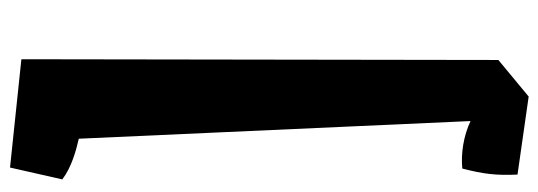

<svg xmlns="http://www.w3.org/2000/svg" viewBox="-369 -574 1085 387"><g transform="rotate(-90 173.5 -380.5)"><path d="M27.3 8.8C16.1 51.8 13.2 77.1 15.1 120.1L172.4 142.6L246.1 81.5L247.6 -879.9L29.3 -902.8L5.4 -797.4C29.8 -778.8 64 -769.5 87.4 -764.2L123 25.4C92.8 11.2 57.6 5.9 27.3 8.8Z"/></g></svg>

Font: Fruktur
Style: Regular
Weight: 400
Designer: Viktoriya Grabowska
Foundry: Viktoriya Grabowska
Version: Version 1.002